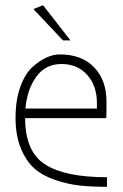

<svg xmlns="http://www.w3.org/2000/svg" viewBox="-20 -720 473 741"><path d="M393 -36V1Q333 1 287.5 -4Q242 -9 193 -25.5Q144 -42 112.5 -70Q81 -98 60.5 -147.5Q40 -197 40 -265.5Q40 -334 58.5 -385Q77 -436 106 -462Q160 -510 211 -510Q296 -510 343.5 -460Q391 -410 391 -328Q391 -273 390 -264H77Q77 -135 154 -85.5Q231 -36 393 -36ZM354 -301V-323Q354 -389 316.5 -431Q279 -473 217.5 -473Q156 -473 120.5 -424.5Q85 -376 78 -301ZM223 -564 109 -685 146 -700 252 -564Z"/></svg>

Font: Bubbler One
Style: Regular
Weight: 400
Designer: Brenda Gallo (gbrenda1987@gmail.com)
Foundry: Brenda Gallo
Version: Version 1.003